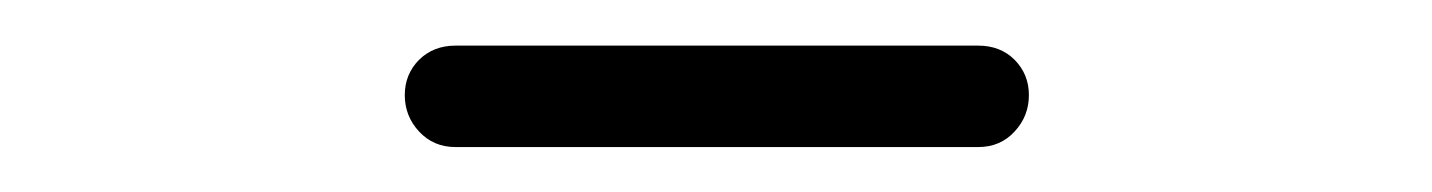

<svg xmlns="http://www.w3.org/2000/svg" viewBox="-20 -735 634 85"><path d="M181.6 -669.9Q171.9 -669.9 165.5 -676.8Q159.2 -683.6 159.2 -692.9Q159.2 -702.1 165.5 -708.5Q171.9 -714.8 181.6 -714.8H413.1Q422.9 -714.8 429.2 -708.5Q435.5 -702.1 435.5 -692.9Q435.5 -683.6 429.2 -676.8Q422.9 -669.9 413.1 -669.9Z"/></svg>

Font: Gen Jyuu Gothic Light
Style: Regular
Weight: 200
Designer: [Source Han Sans]
Ryoko NISHIZUKA  (kana & ideographs); Paul D. Hunt (Latin, Greek & Cyrillic); Wenlong ZHANG  (bopomofo
Version: Version 1.002.20150607